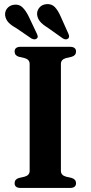

<svg xmlns="http://www.w3.org/2000/svg" viewBox="-20 -932 449 952"><path d="M282 -85Q282 -63 307.5 -56L335.5 -49.5Q357 -43 357 -23.5Q357 0 326 0H83Q52.5 0 52.5 -23.5Q52.5 -43 73.5 -49.5L102 -56Q127 -63 127 -85V-615Q127 -637 102 -644L73.5 -650.5Q52.5 -657 52.5 -676.5Q52.5 -700 83 -700H326Q357 -700 357 -676.5Q357 -657 335.5 -650.5L307.5 -644Q282 -637 282 -615ZM280.5 -851 319 -765Q326.5 -748 318 -741Q307 -732 291 -742L215.5 -795.5Q193 -809 179.8 -824Q166.5 -839 164 -859.5Q162.5 -879 175.2 -894.2Q188 -909.5 210.5 -911.5Q236 -913.5 252 -896.8Q268 -880 280.5 -851ZM122 -851 162.5 -765.5Q166 -758.5 167 -752.2Q168 -746 163 -741.5Q153 -732.5 136 -741L60 -793Q36 -806 22.5 -820.2Q9 -834.5 5.5 -854.5Q3 -874.5 15.2 -890Q27.5 -905.5 49 -908.5Q74.5 -912 91.2 -895.8Q108 -879.5 122 -851Z"/></svg>

Font: Fraunces 9pt SemiBold
Style: Regular
Weight: 600
Version: Version 1.000;[b76b70a41]